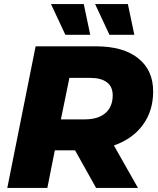

<svg xmlns="http://www.w3.org/2000/svg" viewBox="-20 -929 780 949"><path d="M543 -210 662 0H455L351 -186H251L214 0H16L156 -700H455Q589 -700 663 -641Q737 -582 737 -477Q737 -381 686 -311.5Q635 -242 543 -210ZM427 -544H323L281 -339H399Q465 -339 501 -370Q537 -401 537 -458Q537 -501 508 -522.5Q479 -544 427 -544ZM232 -909H394L426 -757H303ZM450 -909H612L644 -757H521Z"/></svg>

Font: Idrija
Style: Italic
Weight: 800
Italic angle: -11.3°
Designer: Julieta Ulanovsky
Foundry: Julieta Ulanovsky
Version: Version 7.200